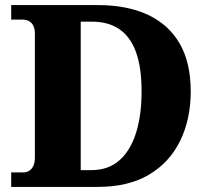

<svg xmlns="http://www.w3.org/2000/svg" viewBox="-20 -734 823 754"><path d="M24 0V-57H72Q85 -57 95 -63.5Q105 -70 111 -82.5Q117 -95 117 -116V-599Q117 -622 110.5 -634Q104 -646 93 -651.5Q82 -657 68 -657H24V-714H364Q478 -714 559.5 -676.5Q641 -639 685 -564Q729 -489 729 -375Q729 -266 687.5 -181Q646 -96 565 -48Q484 0 364 0ZM340 -66Q405 -66 448.5 -104Q492 -142 514 -211.5Q536 -281 536 -375Q536 -469 514 -529.5Q492 -590 448.5 -619.5Q405 -649 341 -649H297V-66Z"/></svg>

Font: Noto Serif Bengali ExtraBold
Style: Regular
Weight: 800
Designer: Juan Bruce, Universal Thirst, Indian Type Foundry and the Monotype Design Team.
Foundry: Monotype Imaging Inc.
Version: Version 2.003